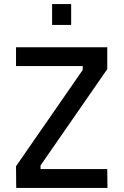

<svg xmlns="http://www.w3.org/2000/svg" viewBox="-20 -927 610 947"><path d="M59 -694H509V-586L180 -111V-93H509L510 0H60L59 -107L388 -582V-601H59ZM237 -907H331V-804H237Z"/></svg>

Font: Panefresco 600wt
Style: Regular
Weight: 600
Designer: Campivisivi
Foundry: Campivisivi & Chank Co
Version: Version 1.001